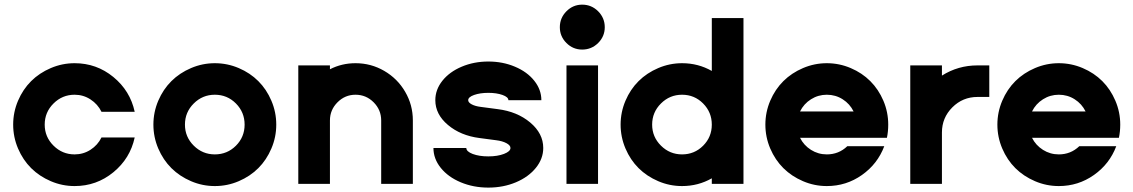

<svg xmlns="http://www.w3.org/2000/svg" viewBox="-20 -811 5000 847"><path d="M309.1 -129.9Q347.7 -129.9 379.4 -150.4Q411.1 -170.9 427.7 -204.6H574.2Q554.2 -111.8 480 -51Q405.8 9.8 309.1 9.8Q254.4 9.8 204.1 -11.7Q153.8 -33.2 117.4 -69.3Q81.1 -105.5 59.6 -155.8Q38.1 -206.1 38.1 -261.2Q38.1 -316.4 59.6 -366.7Q81.1 -417 117.4 -453.1Q153.8 -489.3 204.1 -510.7Q254.4 -532.2 309.1 -532.2Q405.8 -532.2 480 -471.4Q554.2 -410.6 574.2 -317.9H427.7Q411.1 -351.6 379.4 -372.3Q347.7 -393.1 309.1 -393.1Q254.9 -393.1 216.1 -354.5Q177.2 -315.9 177.2 -261.2Q177.2 -207 216.1 -168.5Q254.9 -129.9 309.1 -129.9Z M927.7 9.8Q873 9.8 822.8 -11.7Q772.5 -33.2 736.1 -69.3Q699.7 -105.5 678.2 -155.8Q656.7 -206.1 656.7 -261.2Q656.7 -316.4 678.2 -366.7Q699.7 -417 736.1 -453.1Q772.5 -489.3 822.8 -510.7Q873 -532.2 927.7 -532.2Q982.9 -532.2 1033.2 -510.7Q1083.5 -489.3 1119.6 -453.1Q1155.8 -417 1177.2 -366.7Q1198.7 -316.4 1198.7 -261.2Q1198.7 -206.1 1177.2 -155.8Q1155.8 -105.5 1119.6 -69.3Q1083.5 -33.2 1033.2 -11.7Q982.9 9.8 927.7 9.8ZM927.7 -393.1Q873.5 -393.1 834.7 -354.5Q795.9 -315.9 795.9 -261.2Q795.9 -207 834.7 -168.5Q873.5 -129.9 927.7 -129.9Q982.4 -129.9 1020.8 -168.2Q1059.1 -206.5 1059.1 -261.2Q1059.1 -315.9 1020.8 -354.5Q982.4 -393.1 927.7 -393.1Z M1295.9 0V-522.5H1435.5V-505.4Q1487.8 -532.2 1548.3 -532.2Q1616.7 -532.2 1675 -498.3Q1733.4 -464.4 1767.3 -406.2Q1801.3 -348.1 1801.3 -279.8V0H1661.6V-279.8Q1661.6 -326.2 1628.4 -359.6Q1595.2 -393.1 1548.3 -393.1Q1502 -393.1 1468.8 -359.6Q1435.5 -326.2 1435.5 -279.8V0Z M1892.1 -158.2H2037.1Q2037.1 -142.6 2065.4 -131.8Q2093.8 -121.1 2134.3 -121.1Q2174.8 -121.1 2203.4 -132.1Q2231.9 -143.1 2231.9 -158.2Q2231.9 -169.9 2214.1 -179.4Q2196.3 -189 2168.5 -192.4L2095.2 -202.1Q2011.7 -212.9 1956.1 -259.8Q1900.4 -306.6 1900.4 -369.1Q1900.4 -415.5 1931.6 -454.8Q1962.9 -494.1 2016.8 -516.8Q2070.8 -539.6 2134.3 -539.6Q2197.8 -539.6 2251.7 -516.8Q2305.7 -494.1 2336.9 -454.8Q2368.2 -415.5 2368.2 -369.1H2222.7Q2222.7 -382.8 2196.8 -392.1Q2170.9 -401.4 2134.3 -401.4Q2097.7 -401.4 2071.5 -392.1Q2045.4 -382.8 2045.4 -369.1Q2045.4 -358.9 2061 -350.6Q2076.7 -342.3 2101.1 -339.4L2175.3 -329.6Q2261.7 -318.8 2319.1 -270.5Q2376.5 -222.2 2376.5 -158.2Q2376.5 -110.8 2344 -70.6Q2311.5 -30.3 2255.9 -6.8Q2200.2 16.6 2134.3 16.6Q2068.4 16.6 2012.5 -6.8Q1956.5 -30.3 1924.3 -70.6Q1892.1 -110.8 1892.1 -158.2Z M2647.9 -690.9Q2647.9 -650.4 2618.7 -621.3Q2589.4 -592.3 2548.3 -592.3Q2507.8 -592.3 2478.8 -621.3Q2449.7 -650.4 2449.7 -690.9Q2449.7 -731.9 2478.8 -761.2Q2507.8 -790.5 2548.3 -790.5Q2589.4 -790.5 2618.7 -761.2Q2647.9 -731.9 2647.9 -690.9ZM2479 0V-522.5H2618.2V0Z M3120.1 0V-24.4Q3060.1 9.8 2988.8 9.8Q2934.1 9.8 2883.8 -11.7Q2833.5 -33.2 2797.1 -69.3Q2760.7 -105.5 2739.3 -155.8Q2717.8 -206.1 2717.8 -261.2Q2717.8 -316.4 2739.3 -366.7Q2760.7 -417 2797.1 -453.1Q2833.5 -489.3 2883.8 -510.7Q2934.1 -532.2 2988.8 -532.2Q3060.1 -532.2 3120.1 -498V-731.4H3259.8V0ZM2988.8 -393.1Q2934.6 -393.1 2895.8 -354.5Q2856.9 -315.9 2856.9 -261.2Q2856.9 -207 2895.8 -168.5Q2934.6 -129.9 2988.8 -129.9Q3043.5 -129.9 3081.8 -168.2Q3120.1 -206.5 3120.1 -261.2Q3120.1 -315.9 3081.8 -354.5Q3043.5 -393.1 2988.8 -393.1Z M3898.4 -261.2Q3898.4 -231 3892.6 -203.1H3509.3Q3525.9 -169.9 3557.6 -149.9Q3589.4 -129.9 3627.4 -129.9Q3680.2 -129.9 3717.8 -166H3880.9Q3851.6 -87.9 3782.5 -39.1Q3713.4 9.8 3627.4 9.8Q3572.8 9.8 3522.5 -11.7Q3472.2 -33.2 3435.8 -69.3Q3399.4 -105.5 3377.9 -155.8Q3356.4 -206.1 3356.4 -261.2Q3356.4 -316.4 3377.9 -366.7Q3399.4 -417 3435.8 -453.1Q3472.2 -489.3 3522.5 -510.7Q3572.8 -532.2 3627.4 -532.2Q3682.6 -532.2 3732.9 -510.7Q3783.2 -489.3 3819.3 -453.1Q3855.5 -417 3877 -366.7Q3898.4 -316.4 3898.4 -261.2ZM3627.4 -393.1Q3589.4 -393.1 3557.6 -373Q3525.9 -353 3509.3 -319.3H3745.6Q3729 -353 3697.5 -373Q3666 -393.1 3627.4 -393.1Z M3995.6 0V-522.5H4135.3V-477.5Q4206.5 -522.5 4292 -522.5H4344.2V-383.3H4292Q4227.1 -383.3 4181.2 -337.4Q4135.3 -291.5 4135.3 -226.6V0Z M4921.9 -261.2Q4921.9 -231 4916 -203.1H4532.7Q4549.3 -169.9 4581.1 -149.9Q4612.8 -129.9 4650.9 -129.9Q4703.6 -129.9 4741.2 -166H4904.3Q4875 -87.9 4805.9 -39.1Q4736.8 9.8 4650.9 9.8Q4596.2 9.8 4545.9 -11.7Q4495.6 -33.2 4459.2 -69.3Q4422.9 -105.5 4401.4 -155.8Q4379.9 -206.1 4379.9 -261.2Q4379.9 -316.4 4401.4 -366.7Q4422.9 -417 4459.2 -453.1Q4495.6 -489.3 4545.9 -510.7Q4596.2 -532.2 4650.9 -532.2Q4706.1 -532.2 4756.3 -510.7Q4806.6 -489.3 4842.8 -453.1Q4878.9 -417 4900.4 -366.7Q4921.9 -316.4 4921.9 -261.2ZM4650.9 -393.1Q4612.8 -393.1 4581.1 -373Q4549.3 -353 4532.7 -319.3H4769Q4752.4 -353 4720.9 -373Q4689.5 -393.1 4650.9 -393.1Z"/></svg>

Font: Basically A Sans Serif
Style: Bold
Weight: 700
Designer: Hyung-Suk Kim
Foundry: Mental Design
Version: 1.000